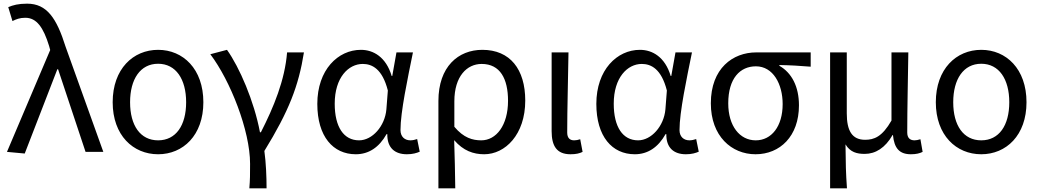

<svg xmlns="http://www.w3.org/2000/svg" viewBox="-20 -829 5674 1048"><path d="M115 9 293 -451H297L447 0H544L338 -574C289 -730 236 -809 128 -809C80 -809 51 -801 25 -790L48 -714C68 -724 88 -732 118 -732C180 -732 217 -679 248 -578L254 -556L18 0Z M843 13C979 13 1090 -90 1090 -271C1090 -453 979 -557 843 -557C707 -557 595 -453 595 -271C595 -90 707 13 843 13ZM843 -63C746 -63 690 -144 690 -271C690 -397 746 -481 843 -481C940 -481 996 -397 996 -271C996 -144 940 -63 843 -63Z M1341 199H1435C1435 137 1432 60 1423 -5C1557 -223 1610 -360 1639 -543H1547C1535 -392 1474 -244 1404 -107H1399C1367 -277 1287 -462 1219 -557L1128 -533C1237 -389 1345 -116 1345 65C1345 125 1345 150 1341 199Z M1922 13C1992 13 2049 -24 2090 -97H2094C2093 -21 2136 13 2201 13C2233 13 2255 6 2271 -1L2257 -70C2246 -66 2232 -63 2220 -63C2190 -63 2166 -82 2166 -119C2166 -218 2205 -400 2234 -543H2144L2121 -414H2118C2087 -518 2018 -557 1950 -557C1825 -557 1712 -448 1712 -262C1712 -84 1798 13 1922 13ZM1940 -63C1856 -63 1807 -136 1807 -263C1807 -406 1882 -480 1960 -480C2011 -480 2067 -453 2097 -335L2089 -232C2081 -140 2012 -63 1940 -63Z M2373 199H2465C2464 103 2462 34 2459 -64C2509 -6 2564 13 2623 13C2737 13 2847 -94 2847 -280C2847 -451 2764 -557 2613 -557C2481 -557 2373 -465 2373 -278ZM2607 -63C2560 -63 2511 -76 2460 -137V-276C2460 -413 2529 -480 2609 -480C2710 -480 2753 -399 2753 -279C2753 -144 2688 -63 2607 -63Z M3094 13C3125 13 3144 8 3160 0L3147 -69C3135 -65 3124 -63 3114 -63C3091 -63 3076 -75 3076 -106C3076 -237 3081 -396 3083 -543H2991V-113C2991 -32 3019 13 3094 13Z M3445 13C3515 13 3572 -24 3613 -97H3617C3616 -21 3659 13 3724 13C3756 13 3778 6 3794 -1L3780 -70C3769 -66 3755 -63 3743 -63C3713 -63 3689 -82 3689 -119C3689 -218 3728 -400 3757 -543H3667L3644 -414H3641C3610 -518 3541 -557 3473 -557C3348 -557 3235 -448 3235 -262C3235 -84 3321 13 3445 13ZM3463 -63C3379 -63 3330 -136 3330 -263C3330 -406 3405 -480 3483 -480C3534 -480 3590 -453 3620 -335L3612 -232C3604 -140 3535 -63 3463 -63Z M4104 13C4237 13 4341 -85 4341 -254C4341 -357 4301 -432 4234 -470V-474C4294 -473 4344 -470 4405 -465V-543H4108C3980 -543 3860 -456 3860 -265C3860 -86 3973 13 4104 13ZM4105 -63C4018 -63 3955 -141 3955 -265C3955 -402 4020 -467 4106 -467C4200 -467 4252 -370 4252 -261C4252 -139 4191 -63 4105 -63Z M4511 199H4603C4597 114 4596 66 4595 -41C4621 2 4657 11 4700 11C4759 11 4812 -22 4852 -92H4854C4861 -19 4890 13 4952 13C4981 13 5000 8 5016 0L5004 -69C4991 -65 4981 -63 4972 -63C4948 -63 4932 -75 4932 -106C4932 -237 4936 -396 4938 -543H4846V-171C4795 -82 4751 -66 4702 -66C4631 -66 4602 -115 4602 -210V-543H4511Z M5336 13C5472 13 5583 -90 5583 -271C5583 -453 5472 -557 5336 -557C5200 -557 5088 -453 5088 -271C5088 -90 5200 13 5336 13ZM5336 -63C5239 -63 5183 -144 5183 -271C5183 -397 5239 -481 5336 -481C5433 -481 5489 -397 5489 -271C5489 -144 5433 -63 5336 -63Z"/></svg>

Font: Noto Sans CJK KR Regular
Style: Regular
Weight: 400
Designer: Ryoko NISHIZUKA (kana & ideographs); Paul D. Hunt (Latin, Greek & Cyrillic); Wenlong ZHANG (bopomofo); Sandoll Communica
Foundry: Adobe Systems Incorporated
Version: Version 1.004;PS 1.004;hotconv 1.0.82;makeotf.lib2.5.63406